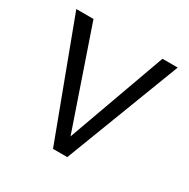

<svg xmlns="http://www.w3.org/2000/svg" viewBox="-116 -581 675 687"><g transform="rotate(30 221.0 -237.5)"><path d="M366 -475H429L247 0H188L10 -475H81L220 -70Z"/></g></svg>

Font: Pavanam
Style: Regular
Weight: 400
Designer: Tharique Azeez
Foundry: Tharique Azeez
Version: Version 1.86; ttfautohint (v1.3) -l 8 -r 50 -G 200 -x 14 -D 